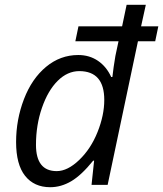

<svg xmlns="http://www.w3.org/2000/svg" viewBox="-20 -780 688 810"><path d="M219.2 -58.1Q265.1 -58.1 314.2 -105.2Q363.3 -152.3 391.6 -223.1Q419.9 -293.9 419.9 -358.4Q419.9 -479.5 314.9 -480Q264.6 -480 223.4 -439Q182.1 -397.9 157 -325.2Q131.8 -252.4 131.8 -168.9Q131.8 -58.1 219.2 -58.1ZM310.1 -547.9Q357.4 -547.9 393.3 -523.4Q429.2 -499 449.2 -455.1H454.1L459.5 -497.6L466.8 -543.9L480 -606H297.9L311 -668.9H495.1L514.2 -759.8H595.2L575.2 -668.9H647.9L634.8 -606H562L434.1 0H366.2L377 -102.1H373Q323.7 -41 280.8 -15.6Q237.8 9.8 191.9 9.8Q124 9.8 85.9 -38.1Q47.9 -85.9 47.9 -180.7Q47.9 -275.4 81.1 -361.8Q114.3 -448.2 174.3 -498Q234.4 -547.9 310.1 -547.9Z"/></svg>

Font: OpenSans-Italic
Style: Italic
Weight: 400
Italic angle: -12°
Foundry: Ascender Corporation
Version: Version 1.10